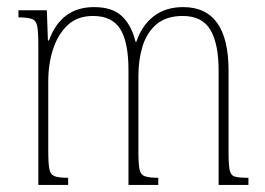

<svg xmlns="http://www.w3.org/2000/svg" viewBox="-20 -521 746 541"><path d="M172 0H88V-394Q88 -430 85 -446.5Q82 -463 70 -467.5Q58 -472 32 -472V-492H112L115 -407H118Q152 -501 245 -501Q297 -501 324 -475Q351 -449 362 -403H364Q380 -450 413.5 -475.5Q447 -501 496 -501Q624 -501 624 -322V-92Q624 -58 627 -42.5Q630 -27 641.5 -23.5Q653 -20 680 -20V0H596V-323Q596 -397 573 -436.5Q550 -476 495 -476Q449 -476 421.5 -453Q394 -430 382 -391.5Q370 -353 370 -307V-95Q370 -60 373 -44.5Q376 -29 388 -24.5Q400 -20 426 -20V0H342V-323Q342 -402 319 -439Q296 -476 242 -476Q198 -476 170.5 -450Q143 -424 129.5 -382.5Q116 -341 116 -292V-97Q116 -61 119 -45Q122 -29 134 -24.5Q146 -20 172 -20Z"/></svg>

Font: Noto Serif Armenian Condensed Thin
Style: Regular
Weight: 100
Width: 3
Designer: Monotype Design Team
Foundry: Monotype Imaging Inc.
Version: Version 2.008; ttfautohint (v1.8.4.7-5d5b)